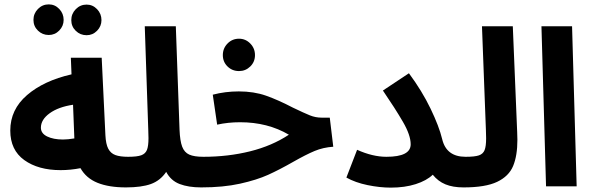

<svg xmlns="http://www.w3.org/2000/svg" viewBox="-20 -852 2710 878"><path d="M636 -67Q636 -35 615 -15Q594 5 556 5Q478 5 426 -16Q374 -37 348 -83Q302 -74 257 -74Q155 -74 91 -120Q27 -166 27 -255Q27 -351 103.5 -417Q180 -483 307 -512L304 -588H445L462 -234Q464 -193 475 -172Q486 -151 507.5 -143Q529 -135 566 -135Q602 -135 619 -116.5Q636 -98 636 -67ZM268 -214Q290 -214 320 -219L314 -373Q247 -363 207 -334Q167 -305 167 -268Q167 -242 195.5 -228Q224 -214 268 -214ZM133 -761Q133 -790 153.5 -811Q174 -832 203 -832Q231 -832 251 -811Q271 -790 271 -761Q271 -733 251 -712.5Q231 -692 203 -692Q174 -692 153.5 -712Q133 -732 133 -761ZM306 -760Q306 -789 326.5 -810Q347 -831 376 -831Q404 -831 424 -810Q444 -789 444 -760Q444 -732 424 -711.5Q404 -691 376 -691Q347 -691 326.5 -711Q306 -731 306 -760Z M980 -67Q980 -35 958.5 -15Q937 5 900 5Q842 5 801.5 -10.5Q761 -26 740 -66Q713 -26 670 -10.5Q627 5 556 5L566 -135Q607 -135 626 -142Q645 -149 652 -166.5Q659 -184 659 -220L658 -258L642 -732H784L801 -259Q803 -208 813 -181.5Q823 -155 845.5 -145Q868 -135 910 -135Q946 -135 963 -116.5Q980 -98 980 -67Z M910 -135Q1023 -135 1123.5 -160Q1224 -185 1301 -236Q1204 -293 1078 -293Q1023 -293 973 -282L953 -419Q1010 -434 1072 -434Q1141 -434 1196.5 -414.5Q1252 -395 1319 -360Q1371 -335 1397 -324.5Q1423 -314 1451 -314H1488L1504 -181Q1458 -178 1418.5 -161.5Q1379 -145 1321 -112Q1258 -76 1206 -52.5Q1154 -29 1077.5 -12Q1001 5 900 5ZM999 -600Q999 -631 1020.5 -653Q1042 -675 1073 -675Q1103 -675 1124.5 -653Q1146 -631 1146 -600Q1146 -569 1124.5 -548Q1103 -527 1073 -527Q1042 -527 1020.5 -548Q999 -569 999 -600Z M2180 -67Q2180 -35 2159 -15Q2138 5 2099 5Q2051 5 2017 -9Q1983 -23 1959 -53Q1931 -26 1881 -10Q1831 6 1767 6Q1717 6 1661 -5.5Q1605 -17 1564 -40L1613 -167Q1684 -135 1747 -135Q1858 -135 1858 -192Q1858 -234 1822.5 -295Q1787 -356 1731 -438L1850 -517Q1910 -436 1949 -355Q1988 -274 2002 -216Q2021 -135 2109 -135Q2145 -135 2162.5 -116.5Q2180 -98 2180 -67Z M2110 -135Q2151 -135 2170 -141.5Q2189 -148 2196 -165.5Q2203 -183 2203 -219Q2203 -243 2202 -258L2184 -732H2325L2345 -248L2346 -213Q2346 -140 2326.5 -93Q2307 -46 2253.5 -20.5Q2200 5 2100 5Z M2456 -732H2596L2617 0H2477Z"/></svg>

Font: Noto Sans Arabic
Style: Bold
Weight: 700
Designer: Nadine Chahine
Foundry: Monotype Imaging Inc.
Version: Version 1.001